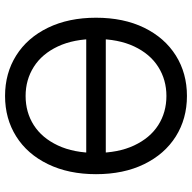

<svg xmlns="http://www.w3.org/2000/svg" viewBox="-20 -737 767 767"><g transform="rotate(90 363.5 -353.5)"><path d="M605.5 -314.5H121.1V-392.6H605.5ZM363.3 9.8Q272.5 9.8 201.7 -34.7Q130.9 -79.1 90.8 -161.6Q50.8 -244.1 50.8 -353.5Q50.8 -463.9 90.8 -545.9Q130.9 -627.9 201.7 -672.4Q272.5 -716.8 363.3 -716.8Q454.1 -716.8 524.9 -672.4Q595.7 -627.9 635.7 -545.9Q675.8 -463.9 675.8 -353.5Q675.8 -244.1 635.7 -161.6Q595.7 -79.1 524.9 -34.7Q454.1 9.8 363.3 9.8ZM363.3 -634.8Q298.8 -634.8 247.1 -602.1Q195.3 -569.3 165.5 -505.9Q135.7 -442.4 135.7 -353.5Q135.7 -264.6 165.5 -201.2Q195.3 -137.7 247.1 -105Q298.8 -72.3 363.3 -72.3Q428.7 -72.3 480 -105Q531.2 -137.7 561 -201.2Q590.8 -264.6 590.8 -353.5Q590.8 -442.4 561 -505.9Q531.2 -569.3 480 -602.1Q428.7 -634.8 363.3 -634.8Z"/></g></svg>

Font: Pretendard GOV Variable
Style: Regular
Weight: 400
Designer: Base glyphs from Inter by Rasmus Andersson; Hangul glyphs from Noto Sans CJK(Source Han Sans) by Jang Soo-young and Kang
Foundry: Kil Hyung-jin
Version: Version 1.307;Glyphs 3.2 (3192)